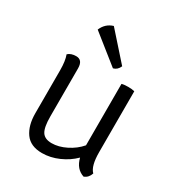

<svg xmlns="http://www.w3.org/2000/svg" viewBox="-173 -837 893 961"><g transform="rotate(30 273.0 -356.5)"><path d="M83 -147V-396Q83 -449 71 -481Q88 -497 118 -497Q156 -497 156 -448V-171Q156 -108 172 -83Q188 -58 228 -58Q268 -58 311 -79.5Q354 -101 383 -135V-490Q389 -492 399 -493Q409 -494 420 -494Q431 -494 440.5 -493Q450 -492 457 -490V-138Q457 -58 485 -31Q476 -3 451 7Q402 -9 388 -67Q354 -33 306.5 -12Q259 9 211 9Q144 9 113.5 -34Q83 -77 83 -147ZM205 -722 342 -568Q331 -542 307 -536L144 -666Q162 -709 205 -722Z"/></g></svg>

Font: Signika
Style: Light
Weight: 300
Designer: Anna Giedrys
Foundry: Anna Giedrys
Version: Version 1.001